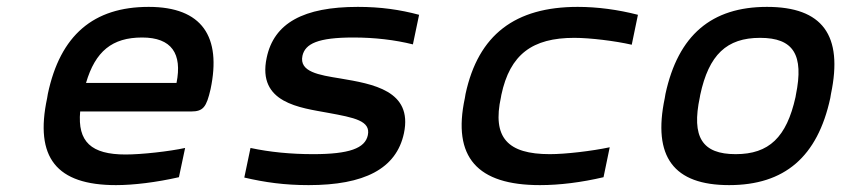

<svg xmlns="http://www.w3.org/2000/svg" viewBox="-20 -529 2445 558"><path d="M592 -270C624 -422 568 -509 412 -509C252 -509 155 -427 119 -256L117 -244C80 -71 144 9 317 9C368 9 434 1 500 -14L518 -99C472 -89 392 -80 345 -80C245 -80 205 -117 213 -205H535C571 -205 580 -218 592 -270ZM230 -288C257 -380 306 -420 393 -420C479 -420 510 -373 493 -288Z M934 -201C1010 -187 1058 -178 1049 -136C1041 -98 995 -81 890 -81C825 -81 764 -87 708 -99L690 -13C750 1 807 9 877 9C1038 9 1132 -38 1154 -142C1180 -266 1063 -285 969 -301C907 -311 849 -320 859 -367C867 -402 904 -420 1007 -420C1069 -420 1128 -413 1180 -400L1198 -486C1142 -501 1086 -509 1020 -509C862 -509 776 -462 755 -361C727 -229 853 -216 934 -201Z M1333 -256 1331 -244C1294 -72 1367 9 1549 9C1607 9 1670 1 1734 -14L1752 -101C1700 -90 1624 -81 1578 -81C1455 -81 1410 -129 1436 -247L1437 -253C1462 -371 1527 -419 1649 -419C1695 -419 1768 -410 1816 -399L1834 -486C1776 -501 1716 -509 1659 -509C1477 -509 1370 -428 1333 -256Z M1914 -256 1912 -244C1876 -73 1938 9 2099 9C2260 9 2356 -73 2393 -244L2395 -256C2431 -427 2370 -509 2209 -509C2048 -509 1951 -427 1914 -256ZM2014 -247 2015 -253C2040 -370 2092 -419 2189 -419C2286 -419 2317 -370 2293 -253L2292 -247C2266 -130 2215 -81 2118 -81C2021 -81 1989 -130 2014 -247Z"/></svg>

Font: LT Wave Mono Medium
Style: Italic
Weight: 500
Designer: Daniel Lyons
Version: Version 2.5 (Glyphs App)